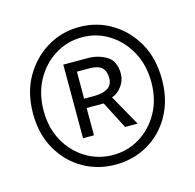

<svg xmlns="http://www.w3.org/2000/svg" viewBox="-72 -861 586 577"><g transform="rotate(-15 220.5 -573.0)"><path d="M221 -359Q166 -359 120.5 -385Q75 -411 47.5 -459Q20 -507 20 -571Q20 -636 47.5 -684Q75 -732 120.5 -759.5Q166 -787 221 -787Q276 -787 321.5 -759.5Q367 -732 394 -684Q421 -636 421 -571Q421 -507 394 -459Q367 -411 321.5 -385Q276 -359 221 -359ZM221 -389Q267 -389 305 -412.5Q343 -436 365.5 -477Q388 -518 388 -571Q388 -624 365.5 -665.5Q343 -707 305 -731Q267 -755 221 -755Q175 -755 136.5 -731Q98 -707 75.5 -665.5Q53 -624 53 -571Q53 -518 75.5 -477Q98 -436 136.5 -412.5Q175 -389 221 -389ZM146 -461V-690H222Q254 -690 280 -674.5Q306 -659 306 -619Q306 -598 293 -580.5Q280 -563 262 -557L316 -461H277L233 -546H180V-461ZM180 -575H212Q238 -575 253.5 -584.5Q269 -594 269 -616Q269 -636 258 -647.5Q247 -659 216 -659H180Z"/></g></svg>

Font: Noto Sans TC ExtraLight
Style: Regular
Weight: 250
Designer: Ryoko NISHIZUKA  (kana, bopomofo & ideographs); Paul D. Hunt (Latin, Greek & Cyrillic); Sandoll Communications , Soo-you
Foundry: Adobe
Version: Version 2.004-H2;hotconv 1.0.118;makeotfexe 2.5.65603